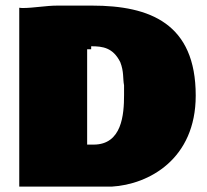

<svg xmlns="http://www.w3.org/2000/svg" viewBox="-20 -698 751 696"><path d="M313.5 -677.7H188.5C145.9 -677.7 102.6 -668.9 60.5 -668.9C57.6 -668.9 52.7 -669.9 49.8 -669.9V-21.5H384.8C519.5 -29.3 689.5 -121.1 689.5 -351.6C689.5 -612.6 524 -677.7 313.5 -677.7ZM319.3 -173.8H295.9V-519.5H310.5V-530.3C352.5 -530.3 389.6 -525.4 416 -472.7C429.7 -437.5 424.8 -414.1 429.7 -388.7V-353.5C429.7 -282.9 422.2 -173.8 319.3 -173.8Z"/></svg>

Font: Bowlby One SC
Style: Regular
Weight: 400
Width: 1
Version: Version 1.2